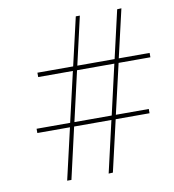

<svg xmlns="http://www.w3.org/2000/svg" viewBox="-84 -829 825 910"><g transform="rotate(-10 328.0 -374.5)"><path d="M66 -262.5H227.5L283 -502.5H116V-523.5H288L341.5 -755H361L308 -523.5H487.5L540.5 -754L561 -755L507.5 -523.5H656V-502.5H503L447.5 -262.5H606V-242H443L386 5L365.5 6L422.5 -242H243L186.5 5H166L223 -242H66ZM248 -262.5H427.5L482.5 -502.5H303Z"/></g></svg>

Font: Bodoni* 11pt Medium
Style: Italic
Weight: 500
Italic angle: -13°
Version: Version 2.3